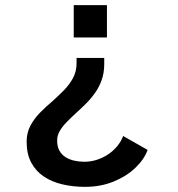

<svg xmlns="http://www.w3.org/2000/svg" viewBox="-20 -520 690 746"><path d="M385 -295V-271.5Q385 -237 375 -209Q365 -181 348.5 -158Q332 -135 312.2 -115.5Q292.5 -96 273 -78.5Q254 -61 238 -44.5Q222 -28 212 -10.8Q202 6.5 202 26Q202 49.5 210.8 65.2Q219.5 81 234.5 90.5Q249.5 100 268.5 104.2Q287.5 108.5 307.5 108.5Q332 108.5 355.2 101.2Q378.5 94 399 80.5Q419.5 67 435 48.5Q450.5 30 458.5 8.5L553.5 62.5Q540.5 99 506 132Q471.5 165 421.2 185.5Q371 206 310.5 206Q264.5 206 223.2 196.5Q182 187 150.8 166.2Q119.5 145.5 101.5 112Q83.5 78.5 83.5 30.5Q83.5 -4 98.2 -31.8Q113 -59.5 136 -82.8Q159 -106 184 -127Q208 -148.5 229.2 -170.2Q250.5 -192 264 -217.5Q277.5 -243 277.5 -274.5V-295ZM395.5 -374.5H266.5V-500H395.5Z"/></svg>

Font: Trispace Thin Medium
Style: Regular
Weight: 500
Version: Version 1.210